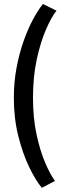

<svg xmlns="http://www.w3.org/2000/svg" viewBox="-20 -718 352 943"><path d="M185.5 204.5Q155.5 169 123.8 103.5Q92 38 70 -49.2Q48 -136.5 48 -237.5Q48 -315.5 61.5 -386.5Q75 -457.5 96.5 -517.8Q118 -578 143 -624.2Q168 -670.5 191 -698.5L257.5 -665.5Q232.5 -634.5 205.8 -573Q179 -511.5 160.5 -426Q142 -340.5 142 -237.5Q142 -140.5 159.2 -59.2Q176.5 22 201.8 81Q227 140 250 170.5Z"/></svg>

Font: League Spartan Medium
Style: Regular
Weight: 500
Foundry: The League of Moveable Type
Version: Version 2.002